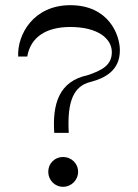

<svg xmlns="http://www.w3.org/2000/svg" viewBox="-20 -720 532 740"><path d="M50 -502H85C98 -578 159 -616 251 -616C356 -616 411 -572 411 -519C411 -470 375 -449 317 -430C206 -406 182 -318 189 -208H245C238 -332 265 -388 328 -404C386 -419 442 -449 442 -526C442 -587 398 -700 251 -700C109 -700 46 -587 50 -502ZM223 0C255 0 281 -26 281 -58C281 -90 255 -115 223 -115C191 -115 166 -90 166 -58C166 -26 191 0 223 0Z"/></svg>

Font: Space Cowgirl
Style: Regular
Weight: 400
Designer: Valery Marier
Foundry: Valery Marier
Version: Version 1.000;hotconv 1.0.109;makeotfexe 2.5.65596